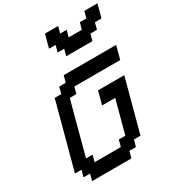

<svg xmlns="http://www.w3.org/2000/svg" viewBox="-280 -1418 1456 1586"><g transform="rotate(-30 448.5 -625.0)"><path d="M125 0H500L516.6 -62.5H579.1L596.2 -125H658.7Q681.2 -208.5 725.8 -375.2Q770.5 -542 792.5 -625H542.5Q537.1 -604 525.6 -562.3Q514.2 -520.5 508.8 -500H633.8L550.3 -187.5H487.8L471.2 -125H221.2L237.8 -187.5H175.3Q197.3 -270.5 241.9 -437.3Q286.6 -604 309.1 -687.5H371.6L388.7 -750H826.2Q831.5 -770.5 842.8 -812.5Q854 -854.5 859.4 -875H359.4L342.8 -812.5H280.3L263.7 -750H201.2Q173.3 -646 117.4 -437.5Q61.5 -229 33.7 -125H96.2L79.1 -62.5H141.6ZM455.6 -1000H705.6L722.2 -1062.5H784.7L801.3 -1125H863.8Q869.6 -1146 880.9 -1187.5Q892.1 -1229 897.5 -1250H772.5L755.9 -1187.5H693.4L676.3 -1125H551.3L568.4 -1187.5H505.9L522.5 -1250H397.5Q391.6 -1229 380.4 -1187.5Q369.1 -1146 363.8 -1125H426.3L409.7 -1062.5H472.2Z"/></g></svg>

Font: Faithful 32x
Style: Oblique
Weight: 400
Foundry: Faithful Resource Pack
Version: Version 1.0; January 27, 2023